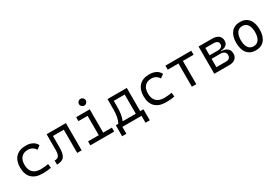

<svg xmlns="http://www.w3.org/2000/svg" viewBox="68 -1885 4552 3156"><g transform="rotate(-30 2344.0 -306.5)"><path d="M342.8 9.8C397 9.8 454.6 6.8 508.3 -5.9L498.5 -81.1C451.2 -72.3 401.4 -66.9 351.1 -66.9C224.6 -66.9 155.8 -135.7 155.8 -264.6C155.8 -383.3 217.8 -450.7 325.2 -450.7C383.3 -450.7 434.1 -424.8 465.3 -371.1L531.7 -419.9C501.5 -488.3 427.7 -527.3 329.1 -527.3C163.1 -527.3 70.3 -428.7 70.3 -259.8C70.3 -85 167.5 9.8 342.8 9.8Z M620.6 0C753.4 0 798.3 -57.1 798.3 -228.5V-440.9H1004.4V0H1088.9V-517.6H722.7V-225.1C722.7 -114.3 696.8 -76.7 620.6 -76.7Z M1253.9 0H1706.1V-75.2H1541V-517.6H1283.2V-442.4H1457V-75.2H1253.9ZM1494.6 -615.2C1530.3 -615.2 1559.1 -643.6 1559.1 -679.2C1559.1 -714.8 1530.3 -743.7 1494.6 -743.7C1459 -743.7 1430.2 -714.8 1430.2 -679.2C1430.2 -643.6 1459 -615.2 1494.6 -615.2Z M1781.2 131.8H1861.8V0H2225.1V131.8H2305.7V-76.7H2244.6V-517.6H1877.9V-329.1C1877.9 -218.3 1863.3 -136.2 1827.1 -76.7H1781.2ZM2160.6 -76.7H1910.6C1941.4 -141.1 1953.1 -225.1 1953.1 -332.5V-440.9H2160.6Z M2686.5 9.8C2740.7 9.8 2798.3 6.8 2852.1 -5.9L2842.3 -81.1C2794.9 -72.3 2745.1 -66.9 2694.8 -66.9C2568.4 -66.9 2499.5 -135.7 2499.5 -264.6C2499.5 -383.3 2561.5 -450.7 2668.9 -450.7C2727.1 -450.7 2777.8 -424.8 2809.1 -371.1L2875.5 -419.9C2845.2 -488.3 2771.5 -527.3 2672.9 -527.3C2506.8 -527.3 2414.1 -428.7 2414.1 -259.8C2414.1 -85 2511.2 9.8 2686.5 9.8Z M3180.7 0H3264.6V-440.9H3467.8V-517.6H2977.5V-440.9H3180.7Z M3606.4 0H3893.6C3990.2 0 4045.9 -48.3 4045.9 -133.3C4045.9 -216.3 3986.8 -264.6 3883.8 -265.1V-272C3974.6 -274.9 4026.4 -315.9 4026.4 -385.7C4026.4 -469.7 3966.8 -517.6 3863.3 -517.6H3606.4ZM3690.9 -76.7V-235.4H3858.4C3921.9 -235.4 3958 -205.1 3958 -152.8C3958 -104.5 3927.2 -76.7 3873.5 -76.7ZM3690.9 -301.8V-440.9H3847.2C3905.3 -440.9 3938.5 -416 3938.5 -372.6C3938.5 -327.6 3904.8 -301.8 3845.7 -301.8Z M4394.5 9.8C4535.6 9.8 4617.2 -87.9 4617.2 -258.8C4617.2 -429.7 4535.6 -527.3 4394.5 -527.3C4253.4 -527.3 4171.9 -429.7 4171.9 -258.8C4171.9 -87.9 4253.4 9.8 4394.5 9.8ZM4394.5 -66.9C4308.1 -66.9 4259.3 -136.2 4259.3 -258.8C4259.3 -381.3 4308.1 -450.7 4394.5 -450.7C4481 -450.7 4529.8 -381.3 4529.8 -258.8C4529.8 -136.2 4481 -66.9 4394.5 -66.9Z"/></g></svg>

Font: Cascadia Mono PL SemiLight
Style: Regular
Weight: 350
Monospace: yes
Designer: Aaron Bell
Foundry: Saja Typeworks
Version: Version 2404.023